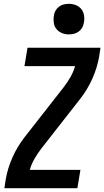

<svg xmlns="http://www.w3.org/2000/svg" viewBox="-20 -985 546 1005"><path d="M3 0 10 -46Q20 -104 45 -160.5Q70 -217 108 -266L313 -528Q333 -554 349 -582Q365 -610 373 -639H108L124 -735H506L499 -689Q489 -631 464 -574.5Q439 -518 401 -469L196 -207Q176 -181 160 -153Q144 -125 136 -96H401L385 0ZM340 -805Q321 -805 304 -812Q287 -819 275.5 -833Q264 -847 261.5 -866Q259 -885 262 -904Q264 -918 271 -930Q278 -942 289.5 -950.5Q301 -959 314.5 -962Q328 -965 341 -965Q360 -965 377.5 -958Q395 -951 406 -937Q417 -923 420 -904Q423 -885 419 -866Q417 -852 410 -840Q403 -828 391.5 -819.5Q380 -811 366.5 -808Q353 -805 340 -805Z"/></svg>

Font: Iosevka Curly
Style: Bold Italic
Weight: 700
Italic angle: -9°
Monospace: yes
Designer: Belleve Invis
Foundry: Belleve Invis
Version: Version 22.1.2; ttfautohint (v1.8.4)